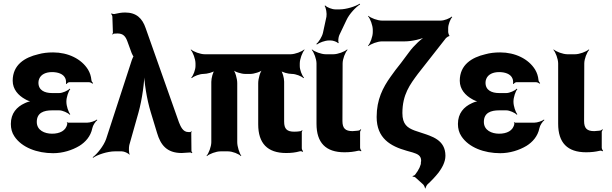

<svg xmlns="http://www.w3.org/2000/svg" viewBox="-20 -823 3326 1044"><path d="M263 -96C223 -96 180 -114 180 -160C180 -210 218 -223 263 -223H302C320 -223 349 -210 359 -199L362 -202C352 -213 341 -247 341 -269V-272C341 -293 352 -327 362 -338L359 -341C349 -330 320 -317 302 -317H263C223 -317 189 -332 189 -373C189 -380 190 -387 193 -394C203 -419 230 -431 263 -431C293 -431 326 -422 336 -395C339 -389 340 -372 339 -367L342 -366C344 -370 351 -376 357 -376H464C471 -376 480 -371 483 -368L486 -371C482 -375 477 -382 477 -388C475 -409 469 -427 459 -444C423 -503 350 -538 269 -538C239 -538 213 -535 188 -528C115 -511 49 -471 49 -384C49 -337 80 -304 116 -284C127 -277 146 -270 156 -269V-273C146 -274 127 -268 115 -262C71 -242 39 -207 39 -149C39 -124 45 -101 58 -82C98 -21 182 10 269 10C321 10 372 -6 412 -30C444 -50 473 -81 482 -126C485 -142 499 -162 509 -170L507 -173C497 -165 471 -156 454 -156H349C347 -156 347 -158 346 -159L343 -157C344 -156 346 -153 346 -151C340 -111 303 -96 263 -96Z M1004 -105C974 -105 962 -136 953 -158L772 -670C754 -723 722 -755 660 -755C640 -755 620 -751 603 -747C598 -746 589 -748 586 -750L584 -747C587 -745 591 -737 591 -732L594 -644C594 -642 591 -639 590 -638L593 -635C594 -636 596 -639 599 -640C607 -640 611 -641 619 -641C650 -641 663 -625 673 -597L696 -534C698 -530 705 -514 708 -514V-518C705 -518 699 -502 697 -497L557 -67C544 -30 508 15 484 32L486 35C510 18 565 0 604 0H643C655 0 678 10 683 18L685 16C680 7 680 -21 683 -34L733 -211C753 -282 766 -380 766 -437L763 -436C763 -380 778 -283 800 -212L834 -100C853 -36 886 9 968 9C986 8 1001 7 1014 6C1017 6 1022 8 1023 10L1026 7C1024 5 1021 1 1021 -2L1020 -102C1020 -104 1022 -106 1023 -107L1020 -109C1019 -108 1018 -106 1016 -106V-105Z M1536 9C1565 9 1588 6 1609 0C1614 -2 1623 0 1626 3L1628 0C1625 -3 1621 -12 1621 -17V-105C1621 -108 1624 -111 1625 -113L1622 -115C1621 -114 1618 -110 1615 -110C1605 -108 1593 -107 1580 -107C1540 -107 1525 -122 1525 -162V-379C1525 -399 1516 -433 1505 -444L1502 -441C1513 -430 1547 -421 1568 -421C1588 -421 1619 -409 1630 -398L1633 -401C1622 -412 1610 -443 1610 -464V-478C1610 -502 1624 -539 1636 -552L1634 -554C1621 -542 1584 -528 1560 -528H1093C1069 -528 1032 -542 1019 -554L1017 -552C1029 -539 1043 -502 1043 -478V-464C1043 -444 1031 -412 1020 -401L1023 -398C1034 -409 1066 -421 1086 -421C1106 -421 1141 -430 1152 -441L1149 -444C1138 -433 1129 -398 1129 -378V-50C1129 -26 1115 11 1103 24L1105 26C1118 14 1155 0 1179 0H1220C1244 0 1279 14 1290 26L1292 24C1282 11 1270 -26 1270 -50V-371C1270 -395 1259 -435 1246 -447L1244 -445C1256 -432 1293 -421 1313 -421H1341C1361 -421 1398 -432 1410 -445L1408 -447C1395 -435 1384 -395 1384 -371V-147C1384 -44 1434 9 1536 9Z M1853 5C1882 5 1905 2 1926 -3C1931 -5 1940 -3 1943 0L1945 -3C1942 -6 1938 -15 1938 -20V-105C1938 -110 1942 -115 1944 -118L1941 -120C1939 -118 1934 -113 1929 -113L1921 -112L1897 -110C1858 -110 1842 -125 1842 -165L1843 -478C1843 -502 1857 -539 1870 -552L1867 -554C1854 -542 1817 -528 1793 -528H1751C1727 -528 1690 -542 1677 -554L1675 -552C1687 -539 1701 -502 1701 -478V-150C1701 -47 1751 5 1853 5ZM1755 -732 1736 -644C1731 -623 1713 -594 1700 -584L1703 -581C1716 -591 1747 -603 1769 -603H1779C1791 -603 1814 -595 1818 -588L1822 -590C1817 -597 1820 -621 1825 -632L1864 -714C1879 -747 1915 -785 1938 -799L1936 -803C1913 -788 1863 -772 1827 -772H1803C1786 -772 1757 -783 1749 -793L1745 -791C1753 -781 1758 -749 1755 -732Z M2376 -711H2057C2033 -711 1996 -725 1983 -737L1981 -735C1993 -722 2007 -685 2007 -661V-648C2007 -624 1993 -587 1981 -574L1983 -572C1996 -584 2033 -598 2057 -598H2181C2220 -598 2275 -611 2302 -626L2300 -629C2273 -615 2230 -575 2204 -539L2160 -480C2139 -454 2120 -429 2104 -406C2062 -347 2028 -282 2028 -187C2028 -71 2103 -28 2192 -3L2224 6C2249 14 2270 22 2270 51C2270 55 2268 62 2268 65H2271C2271 62 2270 53 2270 57C2270 66 2266 77 2261 89C2255 102 2247 114 2237 127C2234 131 2227 133 2224 134V138C2227 137 2236 139 2239 142L2281 180C2285 184 2291 196 2291 201H2294C2294 196 2300 184 2305 179C2325 161 2347 138 2365 115C2382 92 2402 59 2402 24C2402 -63 2328 -82 2268 -102L2235 -113C2195 -128 2168 -147 2168 -208C2168 -310 2210 -364 2252 -421L2405 -616C2408 -619 2419 -627 2422 -626L2424 -630C2421 -631 2417 -644 2417 -648V-670C2417 -690 2429 -720 2439 -730L2436 -733C2426 -723 2396 -711 2376 -711Z M2694 -96C2654 -96 2611 -114 2611 -160C2611 -210 2649 -223 2694 -223H2733C2751 -223 2780 -210 2790 -199L2793 -202C2783 -213 2772 -247 2772 -269V-272C2772 -293 2783 -327 2793 -338L2790 -341C2780 -330 2751 -317 2733 -317H2694C2654 -317 2620 -332 2620 -373C2620 -380 2621 -387 2624 -394C2634 -419 2661 -431 2694 -431C2724 -431 2757 -422 2767 -395C2770 -389 2771 -372 2770 -367L2773 -366C2775 -370 2782 -376 2788 -376H2895C2902 -376 2911 -371 2914 -368L2917 -371C2913 -375 2908 -382 2908 -388C2906 -409 2900 -427 2890 -444C2854 -503 2781 -538 2700 -538C2670 -538 2644 -535 2619 -528C2546 -511 2480 -471 2480 -384C2480 -337 2511 -304 2547 -284C2558 -277 2577 -270 2587 -269V-273C2577 -274 2558 -268 2546 -262C2502 -242 2470 -207 2470 -149C2470 -124 2476 -101 2489 -82C2529 -21 2613 10 2700 10C2752 10 2803 -6 2843 -30C2875 -50 2904 -81 2913 -126C2916 -142 2930 -162 2940 -170L2938 -173C2928 -165 2902 -156 2885 -156H2780C2778 -156 2778 -158 2777 -159L2774 -157C2775 -156 2777 -153 2777 -151C2771 -111 2734 -96 2694 -96Z M3167 5C3196 5 3219 2 3240 -3C3245 -5 3254 -3 3257 0L3259 -3C3256 -6 3252 -15 3252 -20V-105C3252 -110 3256 -115 3258 -118L3255 -120C3253 -118 3248 -113 3243 -113L3235 -112L3211 -110C3172 -110 3156 -125 3156 -165L3157 -478C3157 -502 3171 -539 3184 -552L3181 -554C3168 -542 3131 -528 3107 -528H3065C3041 -528 3004 -542 2991 -554L2989 -552C3001 -539 3015 -502 3015 -478V-150C3015 -47 3065 5 3167 5Z"/></svg>

Font: Asimov
Style: EdgeNar
Weight: 500
Designer: Google
Version: Version 2.000980: 2014